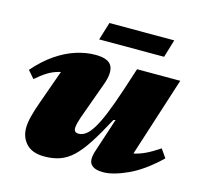

<svg xmlns="http://www.w3.org/2000/svg" viewBox="-101 -789 955 914"><g transform="rotate(15 376.0 -332.0)"><path d="M422 -75 476.5 -241 466 -237.5Q426 -162.5 394.2 -113.5Q362.5 -64.5 332.5 -36.5Q302.5 -8.5 269 3.2Q235.5 15 193 15Q133.5 15 104 -16.2Q74.5 -47.5 74.5 -94.5Q74.5 -117.5 82.2 -149.8Q90 -182 108 -232L188.5 -457.5L229.5 -400.5Q188 -400 158 -392.2Q128 -384.5 102.2 -368.5Q76.5 -352.5 48 -327.5L16 -364.5Q62 -417.5 110.8 -450.8Q159.5 -484 208.5 -499.8Q257.5 -515.5 304 -515.5Q369.5 -515.5 385.2 -483.2Q401 -451 378.5 -390.5L324 -240Q309.5 -201 304.8 -182.5Q300 -164 300 -154Q300 -143 305.5 -137.5Q311 -132 323 -132Q340.5 -132 357.5 -144.2Q374.5 -156.5 392.5 -185.5Q410.5 -214.5 431 -264.5Q451.5 -314.5 476.5 -390L512.5 -500.5H725.5L575.5 -33.5L525 -102.5Q563 -101.5 594 -107.2Q625 -113 655.8 -127.5Q686.5 -142 723.5 -167L752.5 -125.5Q674.5 -50.5 603 -17.8Q531.5 15 482.5 15Q439 15 422.2 -5.5Q405.5 -26 422 -75ZM301.5 -591 328.5 -679H648L621.5 -591Z"/></g></svg>

Font: Newsreader 9pt ExtraBold
Style: Italic
Weight: 800
Italic angle: -17°
Designer: Hugues Gentile
Foundry: Production Type
Version: Version 1.003